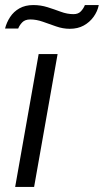

<svg xmlns="http://www.w3.org/2000/svg" viewBox="-31 -740 411 760"><path d="M29 0 122 -526H197L104 0ZM-11 -627Q-5 -651 9 -672.5Q23 -694 46 -707Q69 -720 101 -720Q130 -720 157 -711.5Q184 -703 209.5 -693.5Q235 -684 260 -684Q279 -684 289.5 -695.5Q300 -707 305 -720H360Q355 -695 339.5 -673.5Q324 -652 300.5 -639Q277 -626 245 -626Q218 -626 191 -635.5Q164 -645 138.5 -654Q113 -663 89 -663Q68 -663 57 -651.5Q46 -640 41 -627Z"/></svg>

Font: Archivo SemiExpanded Light
Style: Italic
Weight: 300
Width: 6
Italic angle: -10°
Designer: Hector Gatti
Foundry: Omnibus-Type
Version: Version 2.001